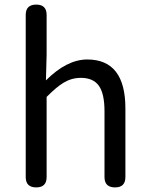

<svg xmlns="http://www.w3.org/2000/svg" viewBox="-20 -816 647 836"><path d="M138 0Q92 0 92 -45V-398V-751Q92 -796 138 -796Q183 -796 183 -751V-578L180 -466Q271 -557 360 -557Q526 -557 526 -344V-45Q526 0 481 0Q435 0 435 -45V-332Q435 -408 410.5 -442.5Q386 -477 332 -477Q292 -477 257 -456Q228 -439 183 -394V-45Q183 0 138 0Z"/></svg>

Font: GenSenRounded TW R
Style: Regular
Weight: 400
Version: Version 1.501;PS 1;hotconv 16.6.51;makeotf.lib2.5.65220